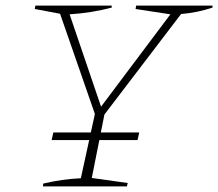

<svg xmlns="http://www.w3.org/2000/svg" viewBox="-20 -664 777 684"><path d="M133 0 134 -10Q201 -26 268 -29L318 -258L194 -615L104 -632L106 -644H378V-637Q307 -618 228 -613L340 -284L587 -613L463 -632L465 -644H737V-637Q684 -619 625 -614L352 -256L307 -30L435 -12L432 0ZM170 -192H476L470 -165H164Z"/></svg>

Font: Piazzolla SC Thin
Style: Italic
Weight: 100
Italic angle: -11.3°
Designer: Juan Pablo del Peral
Foundry: Huerta Tipografica
Version: Version 1.330